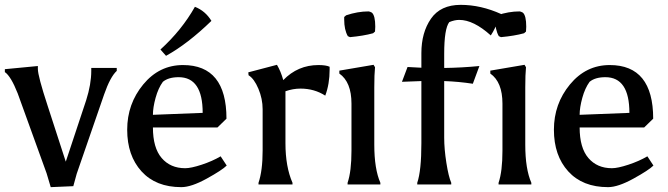

<svg xmlns="http://www.w3.org/2000/svg" viewBox="-26 -760 2752 791"><path d="M130 -476Q130 -447 170 -325L245 -94L329 -347Q350 -413 350 -468V-480H455V-468Q428 -443 403 -371L290 -44L276 7L183 11L166 -46L47 -375Q19 -446 -6 -463V-475L130 -488Z M845 -674Q747 -579 658 -530L635 -556Q723 -636 777 -732Q820 -715 845 -674ZM721 11Q616 11 557 -54Q498 -119 498 -225.5Q498 -332 564 -412Q630 -492 728 -492Q907 -492 907 -271L870 -235H604Q604 -151 640 -109Q676 -67 737 -67Q761 -67 805 -81.5Q849 -96 883 -116L908 -78Q889 -59 825.5 -24Q762 11 721 11ZM710 -442Q668 -442 645 -423Q626 -397 615 -357Q604 -317 604 -287L809 -295Q809 -442 710 -442Z M1286 -492Q1317 -492 1332 -485Q1332 -479 1332 -473Q1332 -414 1314 -366Q1269 -395 1212 -395Q1181 -395 1150 -384V-170Q1150 -73 1179 -7V0H1039V-7Q1056 -57 1056 -140V-310Q1056 -353 1038.5 -394.5Q1021 -436 998 -450L997 -462L1115 -493Q1131 -466 1141 -430Q1201 -492 1286 -492Z M1422 -139V-333Q1422 -422 1372 -457V-469L1513 -493L1519 -483Q1516 -454 1516 -400V-164Q1516 -64 1541 -7V0H1406V-7Q1422 -54 1422 -139ZM1506 -708Q1520 -696 1520 -650Q1520 -639 1519 -630L1511 -623Q1471 -612 1416 -607L1407 -611Q1392 -637 1392 -680Q1392 -685 1392 -690L1400 -697Q1448 -713 1492 -713Q1497 -713 1506 -708Z M1653 -484 1710 -481V-541Q1710 -626 1749.5 -683Q1789 -740 1872 -740Q1955 -740 2039 -702Q2013 -639 1996 -614Q1925 -678 1866 -678Q1847 -678 1825 -669Q1804 -642 1804 -538V-480Q1877 -481 1949 -488L1922 -415Q1863 -424 1804 -426V-193Q1804 -146 1813 -89Q1822 -32 1833 -7V0H1693V-7Q1710 -57 1710 -170V-426L1630 -423Z M2044 -139V-333Q2044 -422 1994 -457V-469L2135 -493L2141 -483Q2138 -454 2138 -400V-164Q2138 -64 2163 -7V0H2028V-7Q2044 -54 2044 -139ZM2128 -708Q2142 -696 2142 -650Q2142 -639 2141 -630L2133 -623Q2093 -612 2038 -607L2029 -611Q2014 -637 2014 -680Q2014 -685 2014 -690L2022 -697Q2070 -713 2114 -713Q2119 -713 2128 -708Z M2479 11Q2374 11 2315 -54Q2256 -119 2256 -225.5Q2256 -332 2322 -412Q2388 -492 2486 -492Q2665 -492 2665 -271L2628 -235H2362Q2362 -151 2398 -109Q2434 -67 2495 -67Q2519 -67 2563 -81.5Q2607 -96 2641 -116L2666 -78Q2647 -59 2583.5 -24Q2520 11 2479 11ZM2468 -442Q2426 -442 2403 -423Q2384 -397 2373 -357Q2362 -317 2362 -287L2567 -295Q2567 -442 2468 -442Z"/></svg>

Font: Asul
Style: Regular
Weight: 400
Version: Version 1.001